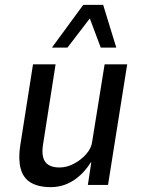

<svg xmlns="http://www.w3.org/2000/svg" viewBox="-20 -762 583 791"><path d="M189 9Q138 9 106.5 -10Q75 -29 65 -68Q55 -107 63 -160L116 -497H209L158 -171Q152 -137 157.5 -115Q163 -93 180 -82.5Q197 -72 225 -72Q255 -72 284.5 -87.5Q314 -103 335.5 -127.5Q357 -152 360 -180L411 -497H504L425 0H342L356 -93H354Q323 -44 281 -17.5Q239 9 189 9ZM194 -566 323 -742H405L459 -566H395L350 -686L258 -566Z"/></svg>

Font: Nunito Sans 7pt Condensed Medium
Style: Italic
Weight: 500
Width: 3
Italic angle: -9°
Designer: Vernon Adams
Foundry: Vernon Adams
Version: Version 3.101;gftools[0.9.27]